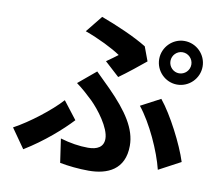

<svg xmlns="http://www.w3.org/2000/svg" viewBox="-88 -890 1176 1041"><g transform="rotate(10 500.0 -369.0)"><path d="M798 -615C798 -647 824 -673 855 -673C887 -673 913 -647 913 -615C913 -583 887 -557 855 -557C824 -557 798 -583 798 -615ZM736 -615C736 -549 790 -495 855 -495C921 -495 975 -549 975 -615C975 -681 921 -735 855 -735C790 -735 736 -681 736 -615ZM534 -480C574 -508 650 -569 676 -591L647 -669C579 -711 474 -756 392 -786L318 -694C393 -667 472 -628 516 -598C502 -587 477 -569 454 -553ZM305 33C352 42 410 48 464 48C567 48 661 8 661 -124C661 -216 603 -304 497 -411C471 -437 446 -461 417 -490L320 -409C353 -385 386 -355 411 -331C455 -288 524 -198 524 -138C524 -92 489 -74 439 -74C391 -74 340 -82 286 -98ZM953 -86C924 -178 847 -328 785 -404L677 -347C744 -264 809 -120 833 -22ZM346 -209 271 -306C213 -242 105 -158 20 -112L95 -5C201 -70 291 -150 346 -209Z"/></g></svg>

Font: Noto Sans Japanese Bold
Style: Bold
Weight: 700
Designer: Ryoko NISHIZUKA (kana & ideographs); Paul D. Hunt (Latin, Greek & Cyrillic); Wenlong ZHANG (bopomofo); Sandoll Communica
Foundry: Adobe Systems Incorporated
Version: Version 1.000;PS 1;hotconv 1.0.78;makeotf.lib2.5.61930